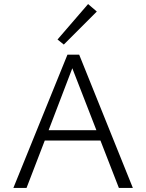

<svg xmlns="http://www.w3.org/2000/svg" viewBox="-20 -928 722 948"><path d="M295 -708 264 -733 415 -908 458 -871ZM476 -234H201L111 0H46L313 -658H371L636 0H567ZM456 -285 337 -591 220 -285Z"/></svg>

Font: Ysabeau SC Semilight
Style: Regular
Weight: 300
Designer: Christian Thalmann (Catharsis Fonts)
Version: Version 0.003